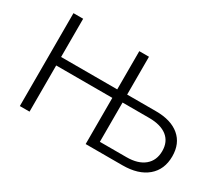

<svg xmlns="http://www.w3.org/2000/svg" viewBox="-123 -976 1430 1253"><g transform="rotate(30 592.0 -350.0)"><path d="M1144 -213Q1144 -113 1077 -56.5Q1010 0 891 0H614V-348H191V0H118V-700H191V-412H614V-700H687V-415H905Q1018 -415 1081 -362Q1144 -309 1144 -213ZM1070 -210Q1070 -280 1022.5 -317.5Q975 -355 887 -355H687V-59H887Q974 -59 1022 -99Q1070 -139 1070 -210Z"/></g></svg>

Font: CMG Sans
Style: Regular
Weight: 400
Designer: Julieta Ulanovsky
Foundry: Julieta Ulanovsky
Version: Version 7.200